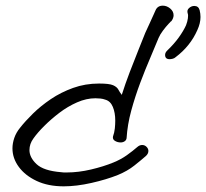

<svg xmlns="http://www.w3.org/2000/svg" viewBox="-20 -667 728 678"><path d="M205 -9Q150 -9 109.5 -28Q69 -47 46.5 -77.5Q24 -108 24 -143Q24 -161 30.5 -180Q37 -199 51 -216Q69 -239 96.5 -266Q124 -293 159.5 -317Q195 -341 238 -356.5Q281 -372 330 -372Q366 -372 379.5 -366Q393 -360 398 -350.5Q403 -341 410 -332Q422 -370 438 -412Q454 -454 469 -491Q484 -528 493 -551Q499 -564 507.5 -582.5Q516 -601 522.5 -615.5Q529 -630 529 -630Q536 -647 555 -647Q569 -647 581 -637Q593 -627 593 -613Q593 -603 585 -592H584Q584 -592 575 -582.5Q566 -573 555.5 -559Q545 -545 540 -533Q528 -503 510.5 -462.5Q493 -422 475 -374Q457 -326 443.5 -276.5Q430 -227 427 -179Q426 -172 420 -168Q414 -164 406 -164Q395 -164 386 -169.5Q377 -175 379 -185Q384 -199 385.5 -213.5Q387 -228 387 -241Q387 -269 378.5 -289.5Q370 -310 352 -315Q344 -318 335 -319Q326 -320 317 -320Q285 -320 252 -305.5Q219 -291 189.5 -268.5Q160 -246 136 -222Q112 -198 98 -178Q84 -159 84 -137Q84 -111 109 -87.5Q134 -64 195 -59Q200 -58 205 -58Q210 -58 216 -58Q257 -58 301.5 -68.5Q346 -79 380 -93Q407 -104 428 -119Q449 -134 465 -148Q473 -155 482 -155Q491 -155 497.5 -148.5Q504 -142 504 -134Q504 -124 495 -116Q479 -102 454.5 -82.5Q430 -63 396 -49Q356 -33 303 -21Q250 -9 205 -9ZM579 -458Q563 -458 563 -473Q563 -481 570 -488Q595 -512 611.5 -535Q628 -558 637 -578Q642 -591 643.5 -602.5Q645 -614 643 -619Q639 -631 647.5 -638.5Q656 -646 666 -646Q681 -646 685 -631Q688 -619 688 -607Q688 -585 677 -561Q652 -504 600 -465Q596 -461 589.5 -459.5Q583 -458 579 -458Z"/></svg>

Font: Grape Nuts
Style: Regular
Weight: 400
Designer: Robert E. Leuschke
Foundry: Robert E. Leuschke
Version: Version 1.010; ttfautohint (v1.8.3)